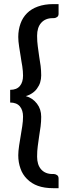

<svg xmlns="http://www.w3.org/2000/svg" viewBox="-20 -791 343 960"><path d="M249.5 -700.2H242.7Q206.5 -700.2 185.5 -676.3Q165.5 -653.3 165.5 -612.3Q165.5 -583 168.9 -559.6Q170.9 -542.5 175.8 -509.3Q178.2 -492.7 183.1 -461.4Q186 -437.5 186 -413.6Q186 -396 180.7 -378.4Q176.3 -363.8 165 -348.1Q155.8 -335 141.1 -325.2Q126 -314.9 108.9 -310.5Q143.1 -301.3 165 -272.5Q186 -245.1 186 -207Q186 -183.1 183.1 -159.7Q178.2 -127.4 175.8 -110.8Q170.4 -76.2 168.9 -61Q165.5 -37.1 165.5 -7.8Q165.5 32.7 185.5 55.7Q206.1 79.1 242.7 79.1H249.5Q256.8 79.1 265.1 84.5Q272.9 89.4 272.9 101.6V149.9H246.6Q201.7 149.9 169.4 138.2Q138.2 127 115.2 104Q92.3 81.1 82.5 51.8Q71.3 21 71.3 -14.6Q71.3 -34.2 75.7 -64Q80.1 -93.3 83.5 -111.8Q84.5 -120.1 87.4 -136.2Q90.3 -152.3 91.3 -160.2Q95.2 -186 95.2 -208Q95.2 -239.7 79.6 -258.8Q63.5 -278.3 30.8 -278.3V-341.8Q63.5 -341.8 79.6 -361.3Q95.2 -380.4 95.2 -412.6Q95.2 -434.6 91.3 -460.4Q89.8 -468.3 87.2 -484.1Q84.5 -500 83.5 -508.3Q80.1 -526.4 75.7 -557.1Q71.3 -585.9 71.3 -606Q71.3 -641.6 82.5 -672.9Q92.8 -702.6 115.2 -725.1Q136.7 -746.6 169.4 -758.3Q203.1 -770.5 246.6 -770.5H272.9V-722.2Q272.9 -710.4 265.1 -705.6Q256.8 -700.2 249.5 -700.2Z"/></svg>

Font: Lato-SemiBold
Style: Regular
Weight: 500
Designer: Lukasz Dziedzic with Adam Twardoch and Botio Nikoltchev
Foundry: tyPoland Lukasz Dziedzic
Version: ""